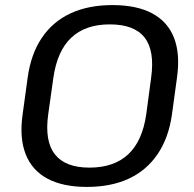

<svg xmlns="http://www.w3.org/2000/svg" viewBox="-20 -728 764 756"><path d="M322 8Q228 8 167 -24.5Q106 -57 81 -121Q56 -185 69 -277L89 -423Q102 -516 145 -579.5Q188 -643 258 -675.5Q328 -708 423 -708Q518 -708 579 -675.5Q640 -643 665 -579.5Q690 -516 677 -423L657 -277Q644 -185 600.5 -121Q557 -57 487 -24.5Q417 8 322 8ZM332 -68Q429 -68 485 -120.5Q541 -173 556 -279L575 -421Q590 -528 549.5 -580Q509 -632 412 -632Q316 -632 260.5 -579.5Q205 -527 190 -421L170 -279Q155 -173 196 -120.5Q237 -68 332 -68Z"/></svg>

Font: Pathway Extreme 28pt Medium
Style: Italic
Weight: 500
Italic angle: -8°
Designer: Eduardo Rodriguez Tunni
Foundry: Eduardo Rodriguez Tunni
Version: Version 1.001;gftools[0.9.26]